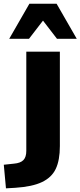

<svg xmlns="http://www.w3.org/2000/svg" viewBox="-77 -817 433 1033"><path d="M-56.6 69.3 -2 63.5Q33.2 60.5 48.8 44.4Q64.5 28.3 64.5 -4.9V-539.1H245.1V-31.2Q245.1 44.9 223.1 91.3Q201.2 137.7 148.9 162.6Q96.7 187.5 4.9 193.4L-44.9 196.3ZM81.1 -796.9H227.5L335.9 -608.4H229.5L154.3 -706.1L79.1 -608.4H-27.3Z"/></svg>

Font: Min Sans Black
Style: Regular
Weight: 900
Designer: Jinseong-Kim, NotoSansCJK, Nunito
Foundry: Jinseong-Kim
Version: Version 1.000